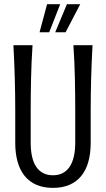

<svg xmlns="http://www.w3.org/2000/svg" viewBox="-20 -888 509 922"><path d="M234.4 -46.4Q261.7 -46.4 281.7 -57.1Q301.8 -67.9 314.9 -87.9Q328.1 -107.9 334.7 -137Q341.3 -166 341.3 -202.1V-359.9Q341.3 -434.1 339.6 -512.5Q337.9 -590.8 332.5 -670.9H424.3Q419.9 -590.3 417.7 -511.7Q415.5 -433.1 415.5 -359.9V-202.1Q415.5 -151.4 404.3 -111.3Q393.1 -71.3 370.6 -43.5Q348.1 -15.6 314.2 -0.7Q280.3 14.2 234.4 14.2Q188.5 14.2 154.5 -0.7Q120.6 -15.6 98.1 -43.5Q75.7 -71.3 64.5 -111.3Q53.2 -151.4 53.2 -202.1V-359.9Q53.2 -433.1 51 -511.7Q48.8 -590.3 44.4 -670.9H136.2Q130.9 -590.8 129.2 -512.5Q127.4 -434.1 127.4 -359.9V-202.1Q127.4 -166 133.8 -137Q140.1 -107.9 153.3 -87.9Q166.5 -67.9 186.8 -57.1Q207 -46.4 234.4 -46.4ZM294.9 -732.9H245.1L301.3 -867.7H365.2ZM216.3 -732.9H169.9L206.1 -867.7H269Z"/></svg>

Font: Crushed
Style: Regular
Weight: 400
Width: 3
Designer: Astigmatic (AOETI)
Foundry: Astigmatic (AOETI)
Version: Version 001.000